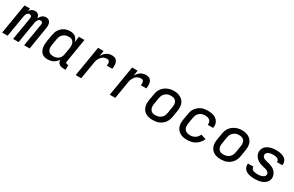

<svg xmlns="http://www.w3.org/2000/svg" viewBox="157 -1732 4486 2930"><g transform="rotate(30 2400.0 -266.5)"><path d="M2 0 90 -530H186L178 -482Q186 -494 196.5 -505Q207 -516 219.5 -523.5Q232 -531 246 -534.5Q260 -538 274 -538Q274 -538 274 -538Q274 -538 274 -538Q291 -538 307 -532.5Q323 -527 333.5 -515.5Q344 -504 350 -489Q356 -474 359 -458Q366 -474 377 -489Q388 -504 402 -515.5Q416 -527 433.5 -532.5Q451 -538 468 -538Q468 -538 468 -538Q468 -538 468 -538Q485 -538 501 -532.5Q517 -527 528 -515Q539 -503 545 -487.5Q551 -472 553 -455Q555 -438 553.5 -420.5Q552 -403 549 -386L486 0H389L455 -402Q457 -412 456 -421.5Q455 -431 450 -439Q445 -447 436 -450.5Q427 -454 417 -454Q408 -454 398.5 -450Q389 -446 382.5 -439Q376 -432 371 -423.5Q366 -415 362.5 -406Q359 -397 357 -388Q355 -379 353 -370L292 0H195L262 -402Q264 -412 263 -421.5Q262 -431 256.5 -439Q251 -447 242 -450.5Q233 -454 223 -454Q214 -454 205 -450Q196 -446 189 -439Q182 -432 177 -423.5Q172 -415 169 -406Q166 -397 163.5 -388Q161 -379 160 -370L98 0Z M804 8Q775 8 748.5 0.5Q722 -7 702.5 -25Q683 -43 671.5 -67.5Q660 -92 656 -119Q652 -146 653.5 -174.5Q655 -203 659 -231L678 -341Q682 -367 690 -392Q698 -417 712.5 -440.5Q727 -464 747.5 -483Q768 -502 792 -514.5Q816 -527 842 -532.5Q868 -538 894 -538Q919 -538 943.5 -531.5Q968 -525 986 -510Q1004 -495 1015.5 -474Q1027 -453 1033 -429L1049 -530H1146L1077 -111Q1076 -104 1076.5 -97Q1077 -90 1081.5 -85Q1086 -80 1092.5 -78Q1099 -76 1106 -76H1124V8H1092Q1070 8 1049 3.5Q1028 -1 1011.5 -13Q995 -25 986 -44.5Q977 -64 977 -86Q977 -86 977 -86Q977 -86 977 -86Q963 -64 944 -45Q925 -26 901.5 -14Q878 -2 853 3Q828 8 804 8ZM855 -76Q871 -76 887 -78.5Q903 -81 918.5 -88Q934 -95 947.5 -106Q961 -117 970.5 -131Q980 -145 985.5 -160.5Q991 -176 993 -192L1012 -302Q1015 -320 1016 -338.5Q1017 -357 1014 -374Q1011 -391 1003.5 -406.5Q996 -422 983.5 -433.5Q971 -445 954 -449.5Q937 -454 918 -454Q901 -454 884 -451Q867 -448 850.5 -440Q834 -432 820 -420Q806 -408 796 -393Q786 -378 780.5 -361Q775 -344 772 -327L754 -217Q751 -200 750.5 -182Q750 -164 754 -147.5Q758 -131 767 -116.5Q776 -102 789.5 -93Q803 -84 820 -80Q837 -76 855 -76Z M1298 0 1386 -530H1483L1467 -433Q1479 -455 1496 -475.5Q1513 -496 1534.5 -510.5Q1556 -525 1580.5 -531.5Q1605 -538 1629 -538Q1650 -538 1670 -532.5Q1690 -527 1704 -514Q1718 -501 1726 -482.5Q1734 -464 1736.5 -444.5Q1739 -425 1738 -403.5Q1737 -382 1733 -362H1636Q1638 -372 1639 -382.5Q1640 -393 1639.5 -403Q1639 -413 1636 -422.5Q1633 -432 1627 -439.5Q1621 -447 1611.5 -450.5Q1602 -454 1592 -454Q1574 -454 1555 -449.5Q1536 -445 1519.5 -434Q1503 -423 1490 -407.5Q1477 -392 1467.5 -374.5Q1458 -357 1453 -338.5Q1448 -320 1445 -302L1395 0Z M1898 0 1986 -530H2083L2067 -433Q2079 -455 2096 -475.5Q2113 -496 2134.5 -510.5Q2156 -525 2180.5 -531.5Q2205 -538 2229 -538Q2250 -538 2270 -532.5Q2290 -527 2304 -514Q2318 -501 2326 -482.5Q2334 -464 2336.5 -444.5Q2339 -425 2338 -403.5Q2337 -382 2333 -362H2236Q2238 -372 2239 -382.5Q2240 -393 2239.5 -403Q2239 -413 2236 -422.5Q2233 -432 2227 -439.5Q2221 -447 2211.5 -450.5Q2202 -454 2192 -454Q2174 -454 2155 -449.5Q2136 -445 2119.5 -434Q2103 -423 2090 -407.5Q2077 -392 2067.5 -374.5Q2058 -357 2053 -338.5Q2048 -320 2045 -302L1995 0Z M2654 8Q2622 8 2591.5 2Q2561 -4 2535.5 -18.5Q2510 -33 2491.5 -56Q2473 -79 2463.5 -108Q2454 -137 2454 -168.5Q2454 -200 2459 -231L2478 -341Q2482 -369 2492 -396Q2502 -423 2519.5 -447Q2537 -471 2560.5 -489Q2584 -507 2611 -518.5Q2638 -530 2666 -535.5Q2694 -541 2722 -541Q2754 -541 2784 -533.5Q2814 -526 2839.5 -511.5Q2865 -497 2884 -474Q2903 -451 2912 -422.5Q2921 -394 2921 -362Q2921 -330 2916 -299L2898 -189Q2893 -161 2883 -134Q2873 -107 2856 -83.5Q2839 -60 2815 -41.5Q2791 -23 2764 -11.5Q2737 0 2709 4Q2681 8 2654 8ZM2655 -76Q2673 -76 2690 -79Q2707 -82 2723.5 -89.5Q2740 -97 2754.5 -109.5Q2769 -122 2779 -137Q2789 -152 2794.5 -169Q2800 -186 2803 -203L2821 -313Q2824 -331 2824.5 -349Q2825 -367 2821 -383.5Q2817 -400 2808 -414.5Q2799 -429 2784.5 -438Q2770 -447 2753 -450.5Q2736 -454 2718 -454Q2700 -454 2683 -451Q2666 -448 2650 -440Q2634 -432 2620 -420Q2606 -408 2596 -393Q2586 -378 2580.5 -361Q2575 -344 2572 -327L2554 -217Q2551 -200 2550.5 -182Q2550 -164 2554 -147.5Q2558 -131 2567 -116.5Q2576 -102 2589.5 -92.5Q2603 -83 2620.5 -79.5Q2638 -76 2655 -76Z M3267 8Q3243 8 3219 5.5Q3195 3 3173 -4.5Q3151 -12 3131.5 -24Q3112 -36 3097 -53Q3082 -70 3072 -91Q3062 -112 3057.5 -135Q3053 -158 3054 -182.5Q3055 -207 3059 -231L3078 -341Q3082 -368 3091.5 -395Q3101 -422 3118 -445.5Q3135 -469 3158.5 -488Q3182 -507 3208.5 -518Q3235 -529 3262.5 -533.5Q3290 -538 3317 -538Q3345 -538 3372 -534.5Q3399 -531 3423.5 -522Q3448 -513 3468.5 -497Q3489 -481 3502 -459Q3515 -437 3519.5 -410Q3524 -383 3519 -356Q3519 -354 3519 -352.5Q3519 -351 3518 -350H3423Q3423 -351 3423 -351.5Q3423 -352 3423 -353Q3427 -375 3420.5 -396Q3414 -417 3398 -430.5Q3382 -444 3361 -449Q3340 -454 3317 -454Q3300 -454 3283 -451Q3266 -448 3250 -440.5Q3234 -433 3220 -420.5Q3206 -408 3196 -393Q3186 -378 3180.5 -361Q3175 -344 3172 -327L3154 -217Q3151 -199 3151 -180.5Q3151 -162 3156 -145Q3161 -128 3172 -114Q3183 -100 3198 -91.5Q3213 -83 3231 -79.5Q3249 -76 3267 -76Q3290 -76 3312.5 -81.5Q3335 -87 3355 -100Q3375 -113 3390 -132Q3405 -151 3414 -172L3504 -143Q3489 -109 3464 -79Q3439 -49 3407 -29Q3375 -9 3339 -0.5Q3303 8 3267 8Z M3854 8Q3822 8 3791.5 2Q3761 -4 3735.5 -18.5Q3710 -33 3691.5 -56Q3673 -79 3663.5 -108Q3654 -137 3654 -168.5Q3654 -200 3659 -231L3678 -341Q3682 -369 3692 -396Q3702 -423 3719.5 -447Q3737 -471 3760.5 -489Q3784 -507 3811 -518.5Q3838 -530 3866 -535.5Q3894 -541 3922 -541Q3954 -541 3984 -533.5Q4014 -526 4039.5 -511.5Q4065 -497 4084 -474Q4103 -451 4112 -422.5Q4121 -394 4121 -362Q4121 -330 4116 -299L4098 -189Q4093 -161 4083 -134Q4073 -107 4056 -83.5Q4039 -60 4015 -41.5Q3991 -23 3964 -11.5Q3937 0 3909 4Q3881 8 3854 8ZM3855 -76Q3873 -76 3890 -79Q3907 -82 3923.5 -89.5Q3940 -97 3954.5 -109.5Q3969 -122 3979 -137Q3989 -152 3994.5 -169Q4000 -186 4003 -203L4021 -313Q4024 -331 4024.5 -349Q4025 -367 4021 -383.5Q4017 -400 4008 -414.5Q3999 -429 3984.5 -438Q3970 -447 3953 -450.5Q3936 -454 3918 -454Q3900 -454 3883 -451Q3866 -448 3850 -440Q3834 -432 3820 -420Q3806 -408 3796 -393Q3786 -378 3780.5 -361Q3775 -344 3772 -327L3754 -217Q3751 -200 3750.5 -182Q3750 -164 3754 -147.5Q3758 -131 3767 -116.5Q3776 -102 3789.5 -92.5Q3803 -83 3820.5 -79.5Q3838 -76 3855 -76Z M4454 8Q4429 8 4404 5.5Q4379 3 4356 -3Q4333 -9 4312 -20Q4291 -31 4275.5 -48.5Q4260 -66 4253 -89.5Q4246 -113 4250 -138Q4250 -139 4250.5 -141Q4251 -143 4251 -145H4347Q4347 -144 4346.5 -143.5Q4346 -143 4346 -142Q4344 -130 4349 -118.5Q4354 -107 4362.5 -99.5Q4371 -92 4382 -87.5Q4393 -83 4405 -80.5Q4417 -78 4429 -77Q4441 -76 4454 -76Q4466 -76 4478.5 -76.5Q4491 -77 4503.5 -79.5Q4516 -82 4528.5 -86Q4541 -90 4553 -96.5Q4565 -103 4573.5 -113.5Q4582 -124 4584 -137Q4587 -153 4579.5 -167Q4572 -181 4560 -190Q4548 -199 4533 -204Q4518 -209 4503 -213Q4488 -217 4472.5 -220.5Q4457 -224 4442 -228.5Q4427 -233 4412.5 -239Q4398 -245 4385 -253Q4372 -261 4360.5 -270.5Q4349 -280 4339 -291.5Q4329 -303 4321.5 -316.5Q4314 -330 4309.5 -344.5Q4305 -359 4303.5 -375.5Q4302 -392 4305 -408Q4308 -430 4320 -450.5Q4332 -471 4350 -486.5Q4368 -502 4389.5 -512Q4411 -522 4433 -528Q4455 -534 4477 -536Q4499 -538 4521 -538Q4546 -538 4570 -535.5Q4594 -533 4616.5 -526.5Q4639 -520 4659.5 -509Q4680 -498 4694.5 -480.5Q4709 -463 4715.5 -439.5Q4722 -416 4718 -392Q4717 -391 4716.5 -389Q4716 -387 4716 -385H4620Q4621 -386 4621 -386.5Q4621 -387 4621 -388Q4623 -400 4619 -411Q4615 -422 4607 -429.5Q4599 -437 4589 -442Q4579 -447 4568 -449.5Q4557 -452 4545 -453Q4533 -454 4521 -454Q4504 -454 4486 -452Q4468 -450 4450.5 -444Q4433 -438 4417.5 -425Q4402 -412 4399 -394Q4396 -378 4403.5 -363.5Q4411 -349 4423 -340Q4435 -331 4450 -326Q4465 -321 4480 -317Q4495 -313 4510.5 -309.5Q4526 -306 4541 -301.5Q4556 -297 4570 -291Q4584 -285 4597.5 -277Q4611 -269 4622.5 -259.5Q4634 -250 4644 -238.5Q4654 -227 4661.5 -213.5Q4669 -200 4673.5 -185.5Q4678 -171 4679.5 -155Q4681 -139 4679 -123Q4675 -100 4662.5 -79Q4650 -58 4631 -42.5Q4612 -27 4590 -17Q4568 -7 4545 -1.5Q4522 4 4499 6Q4476 8 4454 8Z"/></g></svg>

Font: Iosevka Curly Medium Extended
Style: Italic
Weight: 500
Width: 7
Italic angle: -9°
Monospace: yes
Designer: Belleve Invis
Foundry: Belleve Invis
Version: Version 11.1.0; ttfautohint (v1.8.3)